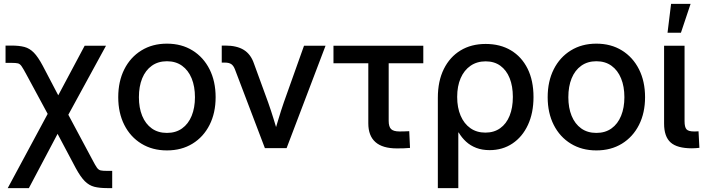

<svg xmlns="http://www.w3.org/2000/svg" viewBox="-20 -756 3602 980"><path d="M19.5 204.1 252 -228H297.9L452.1 60.5Q466.3 87.9 474.6 99.6Q482.9 111.3 493.9 113.8Q504.9 116.2 526.9 116.2H552.7V204.1H526.9Q487.8 204.1 461.2 197.3Q434.6 190.4 412.8 168.7Q391.1 147 366.7 102.1L273.9 -72.8L127.4 204.1ZM252 -121.6 113.3 -378.4Q98.1 -406.7 89.8 -418.5Q81.5 -430.2 71.3 -432.6Q61 -435.1 38.6 -435.1H8.3V-523.4H38.6Q77.6 -523.4 104.5 -516.4Q131.3 -509.3 152.8 -487.3Q174.3 -465.3 198.2 -420.4L277.3 -269.5L412.1 -522.5H521L302.2 -121.6Z M832 11.7Q757.8 11.7 701.7 -22.7Q645.5 -57.1 614.5 -118.4Q583.5 -179.7 583.5 -259.8Q583.5 -340.8 614.5 -402.3Q645.5 -463.9 701.7 -498.5Q757.8 -533.2 832 -533.2Q906.7 -533.2 962.6 -498.5Q1018.6 -463.9 1049.6 -402.3Q1080.6 -340.8 1080.6 -259.8Q1080.6 -179.7 1049.6 -118.4Q1018.6 -57.1 962.6 -22.7Q906.7 11.7 832 11.7ZM832 -77.6Q877.4 -77.6 909.4 -100.6Q941.4 -123.5 958.3 -164.8Q975.1 -206.1 975.1 -259.8Q975.1 -314.5 958.3 -355.7Q941.4 -397 909.4 -420.2Q877.4 -443.4 832 -443.4Q787.1 -443.4 754.9 -420.4Q722.7 -397.5 705.8 -356.2Q689 -314.9 689 -259.8Q689 -205.6 705.8 -164.6Q722.7 -123.5 754.6 -100.6Q786.6 -77.6 832 -77.6Z M1332 0 1179.2 -401.9Q1171.9 -420.9 1160.4 -428.7Q1148.9 -436.5 1127.9 -436.5H1111.8V-523.4H1129.9Q1188.5 -523.4 1224.1 -501.5Q1259.8 -479.5 1275.9 -432.6L1348.6 -233.4Q1363.8 -190.4 1376.7 -148.2Q1389.6 -106 1402.3 -64H1376Q1388.7 -106 1401.4 -148.4Q1414.1 -190.9 1428.7 -233.4L1531.7 -522.5H1641.6L1442.9 0Z M2005.9 1.5Q1932.6 1.5 1896.2 -30.8Q1859.9 -63 1859.9 -126.5V-433.1H1682.1V-522.5H2140.6V-433.1H1963.9V-139.2Q1963.9 -109.4 1976.1 -97.2Q1988.3 -85 2019.5 -85Q2031.2 -85 2043.9 -85.4Q2056.6 -85.9 2068.8 -86.4L2072.8 -1Q2056.6 0.5 2039.8 1Q2022.9 1.5 2005.9 1.5Z M2214.8 204.1V-256.3Q2214.8 -342.3 2245.4 -403.8Q2275.9 -465.3 2330.6 -498.5Q2385.3 -531.7 2459 -531.7Q2533.2 -531.7 2587.9 -499Q2642.6 -466.3 2672.9 -405.5Q2703.1 -344.7 2703.1 -260.7Q2703.1 -179.7 2674.8 -118.7Q2646.5 -57.6 2595.9 -23.7Q2545.4 10.3 2479 10.3Q2440.9 10.3 2410.9 -1.2Q2380.9 -12.7 2358.9 -33Q2336.9 -53.2 2321.3 -79.6H2319.3V204.1ZM2457.5 -79.1Q2501.5 -79.1 2533 -101.6Q2564.5 -124 2581.1 -165Q2597.7 -206.1 2597.7 -261.2Q2597.7 -316.4 2581.3 -357.2Q2564.9 -397.9 2533.9 -420.4Q2502.9 -442.9 2459 -442.9Q2414.6 -442.9 2381.8 -420.4Q2349.1 -397.9 2331.3 -357.2Q2313.5 -316.4 2313.5 -261.2Q2313.5 -206.5 2331.1 -165.5Q2348.6 -124.5 2380.9 -101.8Q2413.1 -79.1 2457.5 -79.1Z M3023.9 11.7Q2949.7 11.7 2893.6 -22.7Q2837.4 -57.1 2806.4 -118.4Q2775.4 -179.7 2775.4 -259.8Q2775.4 -340.8 2806.4 -402.3Q2837.4 -463.9 2893.6 -498.5Q2949.7 -533.2 3023.9 -533.2Q3098.6 -533.2 3154.5 -498.5Q3210.4 -463.9 3241.5 -402.3Q3272.5 -340.8 3272.5 -259.8Q3272.5 -179.7 3241.5 -118.4Q3210.4 -57.1 3154.5 -22.7Q3098.6 11.7 3023.9 11.7ZM3023.9 -77.6Q3069.3 -77.6 3101.3 -100.6Q3133.3 -123.5 3150.1 -164.8Q3167 -206.1 3167 -259.8Q3167 -314.5 3150.1 -355.7Q3133.3 -397 3101.3 -420.2Q3069.3 -443.4 3023.9 -443.4Q2979 -443.4 2946.8 -420.4Q2914.6 -397.5 2897.7 -356.2Q2880.9 -314.9 2880.9 -259.8Q2880.9 -205.6 2897.7 -164.6Q2914.6 -123.5 2946.5 -100.6Q2978.5 -77.6 3023.9 -77.6Z M3511.7 1Q3436.5 1 3403.1 -28.8Q3369.6 -58.6 3369.6 -125V-522.5H3474.1V-137.7Q3474.1 -106.9 3484.1 -95.9Q3494.1 -85 3522.5 -85Q3528.3 -85 3534.7 -85.2Q3541 -85.4 3545.4 -85.9L3549.8 -1.5Q3541.5 -0.5 3531.5 0.2Q3521.5 1 3511.7 1ZM3387.2 -588.9 3405.3 -736.3H3504.9L3455.6 -588.9Z"/></svg>

Font: Inter 28pt Medium
Style: Regular
Weight: 500
Designer: Rasmus Andersson
Foundry: rsms
Version: Version 4.001;git-66647c0bb